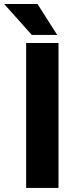

<svg xmlns="http://www.w3.org/2000/svg" viewBox="-59 -922 376 942"><path d="M228 -710.9V0H69.3V-710.9ZM125 -902.3 221.7 -750.5H97.2L-38.6 -902.3Z"/></svg>

Font: Vazirmatn FD ExtraBold
Style: Regular
Weight: 800
Designer: Saber Rastikerdar
Foundry: Saber Rastikerdar
Version: Version 33.003